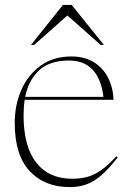

<svg xmlns="http://www.w3.org/2000/svg" viewBox="-20 -752 524 782"><path d="M271 -522Q325 -522 362.5 -498.5Q400 -475 420.2 -435.2Q440.5 -395.5 442.5 -345.5H80.5Q76 -316 76 -282Q76 -155.5 127.5 -89.8Q179 -24 274 -24Q309 -24 337.2 -32Q365.5 -40 393.5 -60Q421.5 -80 454 -115.5L459.5 -111Q424 -65.5 393.8 -39Q363.5 -12.5 332.8 -1.2Q302 10 264.5 10Q161.5 10 100.8 -55.2Q40 -120.5 40 -251.5Q40 -324.5 67 -386Q94 -447.5 145.8 -484.8Q197.5 -522 271 -522ZM261 -505.5Q182.5 -505.5 139.5 -465.8Q96.5 -426 82.5 -357.5H401.5Q382.5 -505.5 261 -505.5ZM106 -569 236.5 -732H272L403 -569H390L254.5 -689L119 -569Z"/></svg>

Font: Newsreader Display ExtraLight
Style: Regular
Weight: 275
Designer: Hugues Gentile
Foundry: Production Type
Version: Version 1.002